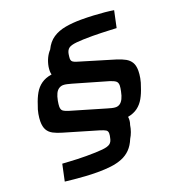

<svg xmlns="http://www.w3.org/2000/svg" viewBox="-152 -821 1037 1117"><g transform="rotate(-20 366.5 -262.5)"><path d="M263 171Q223 171 186.5 168.5Q150 166 118.5 163Q87 160 63 157L85 54Q104 55 127 56.5Q150 58 177 59Q204 60 231 60Q297 60 331.5 56.5Q366 53 380 42.5Q394 32 398 9Q400 1 401 -5.5Q402 -12 402 -18Q402 -33 391.5 -39.5Q381 -46 355 -54L148 -115Q116 -124 93.5 -136Q71 -148 60 -168Q49 -188 49 -220Q49 -240 53.5 -265.5Q58 -291 68 -316Q80 -354 96.5 -383Q113 -412 139 -430.5Q165 -449 204 -455Q201 -465 201 -477Q201 -489 203 -503Q208 -531 219 -554Q230 -577 246 -594Q266 -636 299 -658Q332 -680 377 -688Q422 -696 475 -696Q514 -696 551 -694Q588 -692 619 -689Q650 -686 674 -682L652 -579Q633 -580 609 -581Q585 -582 558.5 -583Q532 -584 505 -584Q440 -584 405 -580.5Q370 -577 356 -566.5Q342 -556 338 -533Q337 -525 336 -518.5Q335 -512 335 -506Q335 -496 339 -490Q343 -484 353.5 -479.5Q364 -475 382 -470L588 -408Q620 -398 641.5 -386Q663 -374 674.5 -354.5Q686 -335 686 -303Q686 -283 681.5 -258Q677 -233 667 -207Q656 -172 640 -143.5Q624 -115 599.5 -96.5Q575 -78 538 -71Q540 -59 538.5 -46Q537 -33 533 -23Q530 -2 523 17.5Q516 37 506 53Q491 90 468 113.5Q445 137 413.5 149.5Q382 162 344.5 166.5Q307 171 263 171ZM491 -148Q505 -148 516.5 -156Q528 -164 536.5 -181Q545 -198 550 -224Q552 -234 553.5 -243Q555 -252 555 -259Q555 -278 544 -286.5Q533 -295 508 -303L297 -364Q282 -368 269.5 -371Q257 -374 246 -374Q232 -374 219.5 -366Q207 -358 199 -341.5Q191 -325 186 -299Q184 -288 183 -279Q182 -270 182 -264Q182 -245 192 -237Q202 -229 228 -221L439 -159Q452 -155 466 -151.5Q480 -148 491 -148Z"/></g></svg>

Font: Saira SemiExpanded SemiBold
Style: Italic
Weight: 600
Width: 6
Italic angle: -12°
Designer: Hector Gatti with collaboration of the Omnibus-Type team
Foundry: Omnibus-Type
Version: Version 1.101